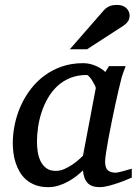

<svg xmlns="http://www.w3.org/2000/svg" viewBox="-20 -752 561 784"><path d="M371.1 -392.1Q371.6 -394.5 367.4 -403.3Q363.3 -412.1 357.4 -421.6Q351.6 -431.2 345 -438.5Q338.4 -445.8 334 -445.8Q295.9 -445.8 265.9 -433.3Q235.8 -420.9 213.4 -399.7Q190.9 -378.4 175 -350.6Q159.2 -322.8 149.4 -292.5Q139.6 -262.2 135.3 -231.4Q130.9 -200.7 130.9 -172.9Q130.9 -151.9 134.3 -130.9Q137.7 -109.9 146.2 -92.8Q154.8 -75.7 169.7 -64.9Q184.6 -54.2 208 -54.2Q225.6 -54.2 243.2 -62Q260.7 -69.8 275.9 -80.1Q291 -90.3 302.2 -100.6Q313.5 -110.8 318.8 -116.2ZM518.1 -26.9Q512.2 -24.4 496.6 -17.8Q481 -11.2 461.7 -4.6Q442.4 2 422.6 7.1Q402.8 12.2 388.2 12.2Q370.1 12.2 357.7 7.8Q345.2 3.4 337.2 -5.4Q329.1 -14.2 324.7 -26.9Q320.3 -39.6 318.8 -56.2Q307.6 -45.4 292.5 -33.4Q277.3 -21.5 259 -11.2Q240.7 -1 220 5.6Q199.2 12.2 176.8 12.2Q147.5 12.2 125.2 3.9Q103 -4.4 86.9 -18.3Q70.8 -32.2 60.3 -50.5Q49.8 -68.8 43.5 -88.6Q37.1 -108.4 34.7 -128.7Q32.2 -148.9 32.2 -167Q32.2 -205.6 40.5 -244.9Q48.8 -284.2 65.2 -320.6Q81.5 -356.9 106 -388.7Q130.4 -420.4 162.4 -443.8Q194.3 -467.3 233.6 -480.7Q272.9 -494.1 319.8 -494.1Q333.5 -494.1 346.9 -491Q360.4 -487.8 372.1 -482.7Q383.8 -477.5 393.6 -471.2Q403.3 -464.8 410.2 -458L424.8 -481.9H493.2Q490.7 -476.1 487.8 -468Q484.9 -460 481.9 -451.7Q479 -443.4 476.8 -436Q474.6 -428.7 474.1 -424.8Q470.7 -411.6 464.4 -385Q458 -358.4 450.9 -325.2Q443.8 -292 436.3 -255.6Q428.7 -219.2 422.9 -186.8Q417 -154.3 413.1 -129.2Q409.2 -104 409.2 -92.8Q409.2 -66.4 420.4 -56.6Q431.6 -46.9 452.1 -46.9Q457 -46.9 466.6 -49.1Q476.1 -51.3 486.3 -54.2Q496.6 -57.1 505.4 -59.6Q514.2 -62 518.1 -63ZM509.3 -689Q509.3 -674.8 502.9 -665.3Q496.6 -655.8 485.4 -647.9L335.4 -550.8H265.1L401.4 -707Q406.2 -712.9 411.6 -717.3Q417 -721.7 423.6 -725.1Q430.2 -728.5 438.7 -730.2Q447.3 -731.9 458.5 -731.9Q471.7 -731.9 481.2 -728Q490.7 -724.1 496.8 -718Q502.9 -711.9 506.1 -704.1Q509.3 -696.3 509.3 -689Z"/></svg>

Font: Charis SIL Am
Style: Italic
Weight: 400
Italic angle: -11°
Foundry: SIL International
Version: Version 5.000